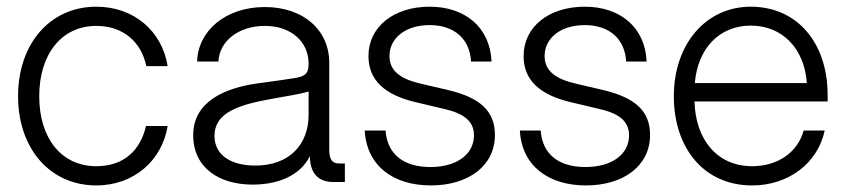

<svg xmlns="http://www.w3.org/2000/svg" viewBox="-20 -546 2535 576"><path d="M269 10.3C381.8 10.3 466.3 -64.9 482.9 -168H418C400.9 -94.7 351.6 -47.4 269 -47.4C164.1 -47.4 97.7 -131.3 97.7 -257.3C97.7 -383.3 164.6 -468.3 269 -468.3C350.6 -468.3 404.3 -418.9 418.9 -347.7H482.9C466.3 -452.1 382.3 -525.9 269 -525.9C129.4 -525.9 34.2 -414.1 34.2 -257.3C34.2 -101.1 129.4 10.3 269 10.3Z M737.8 7.8C832.5 7.8 887.7 -32.2 909.2 -77.1L910.6 -62.5C915 -21.5 939.5 0 979.5 0H1014.6V-55.7H997.1C976.1 -55.7 967.8 -67.9 967.8 -97.2V-357.4C967.8 -456.5 889.6 -524.9 774.4 -524.9C657.7 -524.9 574.2 -454.6 571.3 -361.3H635.3C637.7 -421.9 695.3 -468.3 774.4 -468.3C853.5 -468.3 905.8 -420.9 905.8 -355C905.8 -326.2 897 -318.4 868.7 -312.5C837.4 -307.6 801.3 -302.2 753.4 -295.9C652.3 -282.2 559.6 -239.7 559.6 -141.1C559.6 -41 639.2 7.8 737.8 7.8ZM745.6 -49.3C673.8 -49.3 623.5 -80.1 623.5 -138.2C623.5 -195.8 670.9 -225.1 770 -244.6C827.6 -256.3 869.1 -260.7 905.8 -271.5V-201.7C905.8 -112.3 848.1 -49.3 745.6 -49.3Z M1272.5 10.3C1384.3 10.3 1464.8 -47.9 1464.8 -141.1C1464.8 -213.4 1419.4 -252.9 1326.2 -275.4L1240.7 -295.4C1182.1 -309.1 1148.4 -333 1148.4 -377.9C1148.4 -431.2 1195.8 -470.7 1269 -470.7C1343.8 -470.7 1389.6 -428.2 1393.1 -361.3H1454.6C1450.2 -463.9 1375.5 -525.9 1269 -525.9C1160.2 -525.9 1085.4 -464.8 1085.4 -377.9C1085.4 -305.2 1134.3 -261.2 1227.5 -239.3L1312.5 -219.2C1367.7 -206.5 1401.9 -185.1 1401.9 -140.1C1401.9 -84 1351.6 -44.9 1271 -44.9C1189 -44.9 1141.6 -85 1136.7 -154.3H1074.2C1080.1 -47.4 1161.1 10.3 1272.5 10.3Z M1737.8 10.3C1849.6 10.3 1930.2 -47.9 1930.2 -141.1C1930.2 -213.4 1884.8 -252.9 1791.5 -275.4L1706.1 -295.4C1647.5 -309.1 1613.8 -333 1613.8 -377.9C1613.8 -431.2 1661.1 -470.7 1734.4 -470.7C1809.1 -470.7 1855 -428.2 1858.4 -361.3H1919.9C1915.5 -463.9 1840.8 -525.9 1734.4 -525.9C1625.5 -525.9 1550.8 -464.8 1550.8 -377.9C1550.8 -305.2 1599.6 -261.2 1692.9 -239.3L1777.8 -219.2C1833 -206.5 1867.2 -185.1 1867.2 -140.1C1867.2 -84 1816.9 -44.9 1736.3 -44.9C1654.3 -44.9 1606.9 -85 1602.1 -154.3H1539.6C1545.4 -47.4 1626.5 10.3 1737.8 10.3Z M2236.3 10.3C2344.7 10.3 2433.1 -55.7 2454.1 -154.3H2391.1C2373 -89.8 2314.5 -47.4 2236.3 -47.4C2131.8 -47.4 2066.4 -127 2063.5 -241.7H2462.9V-261.2C2462.9 -416 2372.6 -525.9 2232.4 -525.9C2097.2 -525.9 2001.5 -413.1 2001.5 -257.3C2001.5 -102.5 2091.3 10.3 2236.3 10.3ZM2064.5 -296.9C2073.2 -401.4 2138.7 -469.2 2232.4 -469.2C2326.7 -469.2 2393.6 -400.4 2400.4 -296.9Z"/></svg>

Font: Raveo Display Display Light
Style: Regular
Weight: 300
Designer: Jakub Foglar, Rasmus Andersson (Inter)
Foundry: Jakubfoglar.com
Version: Version 1.100;Glyphs 3.2.3 (3260)